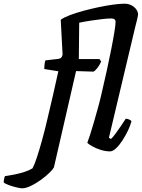

<svg xmlns="http://www.w3.org/2000/svg" viewBox="-192 -820 768 1040"><path d="M-72 200Q-81 200 -102.5 195Q-124 190 -144.5 182.5Q-165 175 -172 168Q-172 160 -169.5 148.5Q-167 137 -165 134Q-143 131 -115 125.5Q-87 120 -60.5 111.5Q-34 103 -16 92Q-6 74 7.5 33.5Q21 -7 36 -61.5Q51 -116 65 -176Q82 -247 96 -308.5Q110 -370 124 -434L48 -446Q48 -476 54 -493L124 -501Q135 -503 139.5 -507.5Q144 -512 147 -524L137 -713Q153 -725 185.5 -737.5Q218 -750 258.5 -761Q299 -772 341.5 -781Q384 -790 421 -795Q458 -800 483 -800Q512 -800 534 -782Q556 -764 556 -740Q556 -736 551.5 -717.5Q547 -699 541 -676L398 -74L409 -67Q420 -77 434.5 -97Q449 -117 464 -139Q479 -161 489 -177Q498 -177 508 -172.5Q518 -168 520 -163Q515 -142 502 -114.5Q489 -87 472 -60.5Q455 -34 437 -17Q419 0 404 0Q379 0 352.5 -8.5Q326 -17 306 -28.5Q286 -40 281 -47Q286 -60 295.5 -88.5Q305 -117 315.5 -154Q326 -191 337 -230Q348 -269 356 -304Q371 -367 385 -431Q399 -495 410 -550.5Q421 -606 427.5 -646Q434 -686 434 -701Q434 -720 411 -720Q391 -720 361 -716.5Q331 -713 298 -708Q265 -703 237 -697L235 -500H347L356 -487Q348 -468 336 -452.5Q324 -437 315 -432L220 -435L100 87Q94 98 74.5 117Q55 136 28.5 155Q2 174 -25 187Q-52 200 -72 200Z"/></svg>

Font: Texturina
Style: Bold Italic
Weight: 700
Italic angle: -11°
Designer: Guillermo Torres Carreño
Foundry: Omnibus-Type
Version: Version 1.002; ttfautohint (v1.8.3)